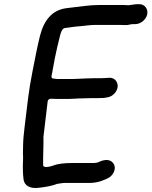

<svg xmlns="http://www.w3.org/2000/svg" viewBox="-20 -733 745 944"><path d="M257.2 -246.5 316.2 -246.5C338.7 -246.5 364.4 -249.5 389.8 -249.5C403.2 -249.5 415.6 -250.5 427 -250.5H458C469 -250.5 478.7 -250.8 489.9 -251.4L502.7 -253.4C517.5 -255.6 527.9 -259 540 -270.6C575.6 -304.6 556 -353.8 514.9 -350.5L500.9 -349.5C494 -348.9 485.8 -348.5 477.6 -348.5H444C433.8 -347.9 420.7 -347.5 407.4 -347.5C386.5 -347.5 359.8 -344.5 335.8 -344.5H262.8C257.1 -344.5 253.5 -345.7 245.6 -346.5H243.2C236.9 -346.5 231.8 -351.9 233.2 -359L237.4 -380C241.8 -402 245.7 -423.5 249.5 -445.8C256.1 -479 265.7 -521.1 273.2 -549.4C276.2 -564.2 283.4 -593.6 299.4 -595.4L316.8 -597.4C327.6 -598.7 340.1 -601.1 354.1 -602.5L378.5 -604.5C398.5 -606.4 423.9 -610.5 448.9 -610.5H567.9C581.1 -610.5 598 -608.9 608.7 -610.3C616.7 -611.9 626.4 -614.5 636.7 -614.5H645.7C671.7 -614.5 698.7 -637 703.9 -663C709.1 -689.2 691 -712.5 665.2 -712.5L656.2 -712.5C647.4 -712.5 638.6 -710.9 629.4 -709.6L615 -707.6C614.6 -707.6 613.8 -707.5 613.2 -707.5H607.2C599.5 -707.5 592.4 -708.5 587.4 -708.5H468.4C419.7 -708.5 368.8 -699.8 321.1 -694.6L304.9 -692.6C236.9 -683.2 196.1 -634.5 176.5 -556.3C163.3 -505.2 150.6 -436.1 139.4 -380C120.6 -286 113.6 -213 102 -117.9C96.2 -71.5 94.5 -46.3 94.3 -40.1L93.5 -16.2C93.4 -2.7 93.2 9.9 92.8 22.2C93.5 30.5 93.8 41.2 93.4 50.2C91.4 84.3 92.1 121.7 95.9 150C100.4 179.9 127.6 197.2 176.4 189.6C207.5 185.8 232.9 181.5 261.6 170.9C269.5 170.2 286.6 166.5 296.8 166.5H419.8C440.6 166.5 464.3 162.3 481.3 155.8C483.6 154.6 488.4 152.4 492.7 151.2C511.7 143.6 523.2 138.4 533.7 123.4C553.5 95 543.2 69 524.7 58.7C506.2 48.4 481.3 55.4 459.8 66C454.1 67.3 445.3 68.5 439.3 68.5H332.3C300.1 68.5 265.7 71.8 242.7 80.6C228.8 85.8 192.5 95.4 192.1 78.7C191.1 33.6 194.6 -15.8 193.6 -59.3C193.6 -59.7 193.7 -60.4 193.7 -61C198.1 -98.6 209.9 -195.6 214.3 -233.9C215.4 -244 224 -247.5 229.4 -247.5H234.4C240.7 -247.5 247.4 -246.5 257.2 -246.5Z"/></svg>

Font: Smoothie
Style: LightIt
Weight: 400
Foundry: Cannot Into Space Fonts
Version: Version 0.8